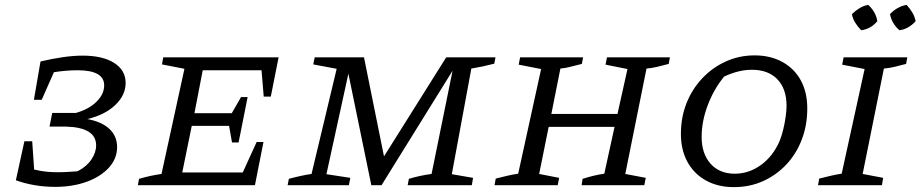

<svg xmlns="http://www.w3.org/2000/svg" viewBox="-20 -759 3773 787"><path d="M45 -20 80 -180H112L120 -64Q150 -57 172.5 -55Q195 -53 218 -53Q239 -53 261.5 -54.5Q284 -56 298 -57Q335 -76 354.5 -105Q374 -134 374 -163Q374 -236 253 -240H183L194 -296H291Q344 -311 375.5 -342Q407 -373 407 -409Q407 -471 298 -471Q275 -471 250.5 -469Q226 -467 201 -463L151 -350H119L146 -507Q192 -518 236.5 -524.5Q281 -531 319 -531Q401 -531 448 -501Q495 -471 495 -419Q495 -369 452.5 -328.5Q410 -288 338 -271Q397 -260 428.5 -230.5Q460 -201 460 -156Q460 -109 426.5 -72Q393 -35 335.5 -14Q278 7 206 7Q163 7 122 0Q81 -7 45 -20Z M545 0 550 -26Q574 -33 597 -38Q620 -43 642 -46L736 -477L644 -495L649 -524H1122L1090 -363H1061L1052 -471H811L777 -295H930L968 -361H995L958 -175H931L919 -243H766L727 -52H975L1032 -177H1060L1025 0Z M1159 0 1164 -26Q1190 -33 1213 -38Q1236 -43 1257 -46L1360 -477L1264 -495L1270 -524H1472L1554 -118L1809 -524H2011L2006 -498Q1979 -491 1957.5 -486.5Q1936 -482 1912 -478L1832 -45L1919 -30L1914 0H1651L1656 -26Q1679 -33 1702.5 -38Q1726 -43 1749 -46L1835 -469L1544 0H1502L1408 -457L1318 -45L1416 -30L1410 0Z M2007 0 2012 -27Q2036 -33 2059 -38.5Q2082 -44 2104 -47L2198 -476L2106 -494L2112 -524H2370L2365 -497Q2335 -490 2317 -485Q2299 -480 2277 -478L2240 -292H2511L2552 -476L2462 -494L2468 -524H2726L2721 -497Q2694 -490 2673.5 -485Q2653 -480 2630 -478L2543 -46L2627 -30L2621 0H2364L2368 -26Q2390 -33 2412.5 -38.5Q2435 -44 2457 -47L2499 -239H2229L2190 -46L2272 -30L2266 0Z M2988 8Q2923 8 2874 -19Q2825 -46 2798 -95Q2771 -144 2771 -210Q2771 -278 2794 -336Q2817 -394 2858.5 -438Q2900 -482 2955 -507Q3010 -532 3073 -532Q3138 -532 3187 -505Q3236 -478 3262.5 -429.5Q3289 -381 3289 -314Q3289 -246 3266.5 -187Q3244 -128 3203 -84.5Q3162 -41 3107.5 -16.5Q3053 8 2988 8ZM2992 -47Q3050 -47 3099.5 -83Q3149 -119 3176 -182Q3184 -202 3190.5 -228.5Q3197 -255 3200.5 -281Q3204 -307 3204 -325Q3204 -395 3166.5 -434Q3129 -473 3062 -473Q3007 -473 2948 -445Q2905 -392 2880.5 -326.5Q2856 -261 2856 -198Q2856 -129 2892.5 -88Q2929 -47 2992 -47Z M3333 0 3338 -27Q3362 -33 3385 -38.5Q3408 -44 3430 -47L3524 -476L3432 -494L3438 -524H3699L3694 -497Q3667 -490 3646.5 -485Q3626 -480 3603 -478L3516 -46L3600 -30L3595 0ZM3539 -739Q3571 -709 3576 -672Q3549 -640 3510 -635Q3496 -649 3485.5 -666Q3475 -683 3472 -701Q3486 -715 3503 -725.5Q3520 -736 3539 -739ZM3696 -739Q3710 -724 3720 -707Q3730 -690 3733 -672Q3704 -640 3667 -635Q3636 -661 3628 -701Q3657 -732 3696 -739Z"/></svg>

Font: Piazzolla SC
Style: Italic
Weight: 400
Italic angle: -11.3°
Designer: Juan Pablo del Peral
Foundry: Huerta Tipografica
Version: Version 1.330